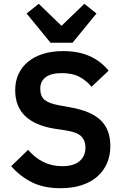

<svg xmlns="http://www.w3.org/2000/svg" viewBox="-20 -979 651 1011"><path d="M299 12Q209 12 146.5 -20Q84 -52 39 -104L128 -190Q164 -148 208.5 -126Q253 -104 307 -104Q368 -104 399 -130.5Q430 -157 430 -202Q430 -237 410 -259Q390 -281 335 -291L269 -301Q60 -334 60 -504Q60 -551 77.5 -589Q95 -627 128 -654Q161 -681 207.5 -695.5Q254 -710 313 -710Q392 -710 451 -684Q510 -658 552 -607L462 -522Q436 -554 399 -574Q362 -594 306 -594Q249 -594 220.5 -572.5Q192 -551 192 -512Q192 -472 215 -453Q238 -434 289 -425L354 -413Q460 -394 510.5 -345.5Q561 -297 561 -210Q561 -160 543.5 -119.5Q526 -79 492.5 -49.5Q459 -20 410.5 -4Q362 12 299 12ZM246 -754 120 -908 184 -959 304 -843 424 -959 488 -908 362 -754Z"/></svg>

Font: IBM Plex Sans Thai Looped SemiBold
Style: Regular
Weight: 600
Designer: Mike Abbink, Paul van der Laan, Pieter van Rosmalen, Ben Mitchell, Mark Frömberg
Foundry: Bold Monday
Version: Version 1.1